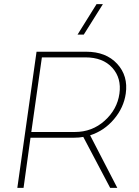

<svg xmlns="http://www.w3.org/2000/svg" viewBox="-20 -911 673 931"><path d="M397.9 -660.2Q494.1 -660.2 548.1 -601.6Q602.1 -543 589.8 -457Q580.1 -389.2 532.7 -333Q485.4 -276.9 417 -254.9L548.8 0H514.2L383.8 -247.1Q363.8 -243.2 338.9 -243.2H127.9L94.2 0H64L157.2 -660.2ZM131.8 -271H342.8Q426.8 -271 487.5 -325.7Q548.3 -380.4 559.1 -457Q569.8 -532.2 524.4 -582.5Q479 -632.8 394 -632.8H183.1ZM356 -743.2 448.2 -891.1H479L386.2 -743.2Z"/></svg>

Font: Human Sans ExtraLight
Style: Italic
Weight: 200
Italic angle: -8°
Designer: Tim Radville
Foundry: Continuum
Version: Version 1.000;FEAKit 1.0